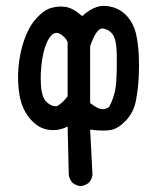

<svg xmlns="http://www.w3.org/2000/svg" viewBox="-20 -501 540 656"><path d="M255 135Q239 133 227 123Q217 111 215 96L211 -69Q182 -53 146.5 -57.5Q111 -62 83 -95Q55 -128 47 -174Q39 -220 43 -269.5Q47 -319 62.5 -364Q78 -409 103.5 -437.5Q129 -466 153.5 -473.5Q178 -481 203.5 -477.5Q229 -474 261 -446Q286 -469 310.5 -477Q335 -485 365 -476.5Q395 -468 416 -443.5Q437 -419 444.5 -386.5Q452 -354 454 -315Q456 -276 454 -237Q452 -198 444.5 -158Q437 -118 411.5 -90.5Q386 -63 361.5 -57.5Q337 -52 288 -58L296 96Q294 112 284 123Q271 133 255 135ZM353 -136Q374 -175 377 -221Q380 -267 379 -315.5Q378 -364 366 -382Q354 -400 332 -403.5Q310 -407 288 -343V-149Q315 -128 329.5 -128Q344 -128 353 -136ZM174 -138Q192 -147 211 -172V-358Q201 -378 182 -386.5Q163 -395 147 -369Q131 -343 124 -297Q117 -251 120 -209Q123 -167 139.5 -152Q156 -137 174 -138Z"/></svg>

Font: NaniFont Regular
Style: Regular
Weight: 400
Designer: Nanigashitei
Version: Version 1.036